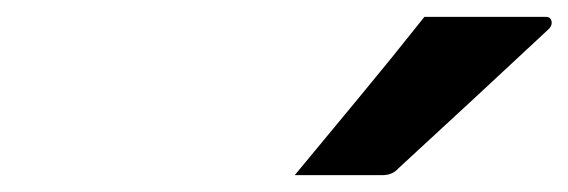

<svg xmlns="http://www.w3.org/2000/svg" viewBox="-20 -834 675 228"><path d="M484 -814H628Q634 -814 635 -808.5Q636 -803 630 -798Q584 -755 544 -718Q504 -681 453 -634Q446 -626 434 -626H330Q368 -672 407 -719Q446 -766 484 -814Z"/></svg>

Font: Recursive Sn Lnr St SmB
Style: Italic
Weight: 600
Italic angle: -15°
Version: Version 1.079;hotconv 1.0.112;makeotfexe 2.5.65598; ttfautoh